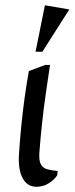

<svg xmlns="http://www.w3.org/2000/svg" viewBox="-20 -707 284 731"><path d="M118.9 4.1Q83.2 4.1 65.7 -29.6Q48.3 -63.2 52.4 -121.4Q55.6 -172.3 60.9 -225.9Q66.2 -279.6 73.5 -333.1Q80.8 -386.6 89.9 -436.4L152.4 -459.9H170.5Q162.1 -405.1 153.9 -347.5Q145.7 -289.9 139.7 -233.6Q133.7 -177.3 129.9 -125.9Q127.9 -95.9 135.5 -81.6Q143.1 -67.4 159.3 -62.7Q175.4 -58 199.4 -56L198 -40Q186.8 -22.6 165.8 -9.3Q144.7 4.1 118.9 4.1ZM115.4 -510.1 151 -687 243.9 -671 141.4 -510.1Z"/></svg>

Font: Ancizar Serif Light
Style: Italic
Weight: 300
Italic angle: -4°
Designer: Cesar Puertas, Viviana Monsalve, Julian Moncada, Julian Prieto, Jose Castro, Felipe Aragon, Mariel Hernandez, Sara Alarc
Version: Version 8.100